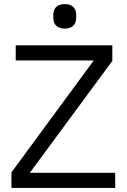

<svg xmlns="http://www.w3.org/2000/svg" viewBox="-20 -920 620 940"><path d="M297 -780C335 -780 353 -801 353 -833V-847C353 -879 335 -900 297 -900C259 -900 241 -879 241 -847V-833C241 -801 259 -780 297 -780ZM544 -74H126L530 -622V-698H57V-624H439L36 -76V0H544Z"/></svg>

Font: LVC Sans
Style: Regular
Weight: 400
Designer: Mike Abbink, Paul van der Laan, Pieter van Rosmalen
Foundry: Bold Monday
Version: Version 3.0